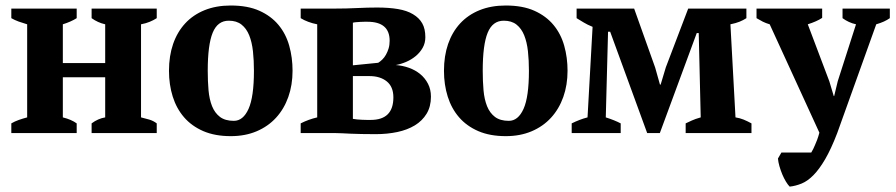

<svg xmlns="http://www.w3.org/2000/svg" viewBox="-20 -488 3287 704"><path d="M261.2 0H21.5V-35.6Q34.2 -43 48.6 -48.1Q63 -53.2 79.6 -57.6V-398.9Q63 -403.8 48.6 -408.9Q34.2 -414.1 21.5 -421.4V-456.5H261.2V-421.4Q240.2 -408.2 210.4 -398.9V-256.8H365.7V-398.9Q338.9 -404.8 315.9 -421.4V-456.5H554.7V-421.4Q542.5 -413.6 528.8 -408Q515.1 -402.3 497.1 -398.9V-57.6Q513.7 -53.7 528.1 -49.3Q542.5 -44.9 554.7 -35.6V0H315.9V-35.6Q339.4 -53.2 365.7 -57.6V-204.6H210.4V-57.6Q241.7 -49.8 261.2 -35.6Z M599.6 -228.5Q599.6 -282.7 614.7 -326.7Q629.9 -370.6 658.9 -402.1Q688 -433.6 730.2 -450.7Q772.5 -467.8 826.2 -467.8Q888.2 -467.8 931.2 -448.5Q974.1 -429.2 1001.2 -396.5Q1028.3 -363.8 1040.5 -320.3Q1052.7 -276.9 1052.7 -228.5Q1052.7 -176.3 1037.1 -132.3Q1021.5 -88.4 992.2 -56.4Q962.9 -24.4 920.9 -6.6Q878.9 11.2 826.2 11.2Q768.1 11.2 725.3 -7.3Q682.6 -25.9 654.8 -58.1Q627 -90.3 613.3 -134Q599.6 -177.7 599.6 -228.5ZM741.7 -228.5Q741.7 -190.4 744.6 -157Q747.6 -123.5 757.6 -98.6Q767.6 -73.7 786.6 -59.3Q805.7 -44.9 837.4 -44.9Q871.6 -44.9 891.4 -88.9Q911.1 -132.8 911.1 -228.5Q911.1 -266.6 907.5 -300Q903.8 -333.5 893.8 -358.4Q883.8 -383.3 865.7 -397.7Q847.7 -412.1 818.8 -412.1Q777.8 -412.1 759.8 -367.9Q741.7 -323.7 741.7 -228.5Z M1560.1 -133.3Q1560.1 -97.2 1544.2 -71Q1528.3 -44.9 1501 -28.3Q1473.6 -11.7 1436.8 -3.9Q1399.9 3.9 1357.4 3.9Q1328.6 3.9 1305.9 3.4Q1283.2 2.9 1265.6 2.2Q1248 1.5 1234.9 0.7Q1221.7 0 1211.4 0H1082.5V-35.6Q1111.3 -50.3 1143.1 -57.6V-398.9Q1125.5 -402.3 1110.4 -408Q1095.2 -413.6 1082.5 -421.4V-456.5H1206.1Q1250 -456.5 1289.3 -458.5Q1328.6 -460.4 1362.8 -460.4Q1406.2 -460.4 1439.2 -454.8Q1472.2 -449.2 1494.1 -436Q1517.1 -422.4 1528.3 -402.3Q1539.6 -382.3 1539.6 -351.6Q1539.6 -330.1 1529.8 -312.7Q1520 -295.4 1504.4 -282.5Q1488.8 -269.5 1469.5 -261.2Q1450.2 -252.9 1431.2 -249.5Q1456.5 -247.6 1479.7 -239.3Q1502.9 -231 1520.8 -216.3Q1538.6 -201.7 1549.3 -180.9Q1560.1 -160.2 1560.1 -133.3ZM1273.9 -52.2Q1280.3 -50.8 1289.6 -50Q1298.8 -49.3 1308.1 -48.8Q1317.4 -48.3 1325.7 -48.3Q1334 -48.3 1339.4 -48.3Q1422.4 -48.3 1422.4 -130.9Q1422.4 -169.9 1398.2 -189.5Q1374 -209 1335 -209H1273.9ZM1273.9 -248.5 1366.7 -257.8Q1374 -262.2 1381.6 -269.5Q1389.2 -276.9 1395 -287.1Q1400.9 -297.4 1404.8 -310.1Q1408.7 -322.8 1408.7 -338.4Q1408.7 -408.2 1327.6 -408.2Q1322.3 -408.2 1315.4 -408.2Q1308.6 -408.2 1301 -407.7Q1293.5 -407.2 1286.4 -406.7Q1279.3 -406.2 1273.9 -404.8Z M1607.9 -228.5Q1607.9 -282.7 1623 -326.7Q1638.2 -370.6 1667.2 -402.1Q1696.3 -433.6 1738.5 -450.7Q1780.8 -467.8 1834.5 -467.8Q1896.5 -467.8 1939.5 -448.5Q1982.4 -429.2 2009.5 -396.5Q2036.6 -363.8 2048.8 -320.3Q2061 -276.9 2061 -228.5Q2061 -176.3 2045.4 -132.3Q2029.8 -88.4 2000.5 -56.4Q1971.2 -24.4 1929.2 -6.6Q1887.2 11.2 1834.5 11.2Q1776.4 11.2 1733.6 -7.3Q1690.9 -25.9 1663.1 -58.1Q1635.3 -90.3 1621.6 -134Q1607.9 -177.7 1607.9 -228.5ZM1750 -228.5Q1750 -190.4 1752.9 -157Q1755.9 -123.5 1765.9 -98.6Q1775.9 -73.7 1794.9 -59.3Q1814 -44.9 1845.7 -44.9Q1879.9 -44.9 1899.7 -88.9Q1919.4 -132.8 1919.4 -228.5Q1919.4 -266.6 1915.8 -300Q1912.1 -333.5 1902.1 -358.4Q1892.1 -383.3 1874 -397.7Q1856 -412.1 1827.1 -412.1Q1786.1 -412.1 1768.1 -367.9Q1750 -323.7 1750 -228.5Z M2255.9 0H2076.2V-35.6Q2091.3 -43 2105.2 -48.3Q2119.1 -53.7 2134.3 -57.6L2152.8 -389.6Q2133.3 -397.5 2119.9 -405.8Q2106.4 -414.1 2094.2 -421.4V-456.5H2305.2L2382.3 -240.2L2399.9 -177.7H2402.3L2421.4 -241.2L2503.4 -456.5H2716.8V-421.4Q2705.6 -414.1 2691.7 -408.4Q2677.7 -402.8 2658.2 -398.9L2676.8 -57.6Q2692.4 -55.2 2706.3 -49.6Q2720.2 -43.9 2735.4 -35.6V0H2494.1V-35.6Q2503.4 -40 2516.1 -45.9Q2528.8 -51.8 2549.3 -57.6L2542 -366.7H2534.7L2399.4 0H2353L2217.3 -371.6H2209.5L2201.2 -57.6Q2233.4 -47.4 2255.9 -35.6Z M2802.2 -398.9Q2788.6 -402.8 2777.3 -408.4Q2766.1 -414.1 2753.9 -421.4V-456.5H2994.6V-422.4Q2974.6 -409.2 2941.9 -398.9L3021 -189.5L3037.1 -135.7H3038.6L3051.8 -190.4L3118.7 -398.9Q3091.8 -404.8 3069.3 -421.4V-456.5H3242.7V-421.4Q3232.9 -414.6 3221.2 -409.2Q3209.5 -403.8 3192.9 -398.9L3049.8 0Q3027.3 58.6 3005.6 95.7Q2983.9 132.8 2962.6 154.3Q2941.4 175.8 2919.7 184.8Q2897.9 193.8 2875.5 196.3Q2869.1 189.9 2861.8 178Q2854.5 166 2848.4 151.4Q2842.3 136.7 2837.9 121.3Q2833.5 106 2832.5 93.3L2845.2 71.3H2954.6Q2958.5 64.9 2961.9 58.1Q2965.3 51.3 2968.3 43.9Q2971.7 36.6 2976.1 24.9Q2980.5 13.2 2984.4 -1.5Z"/></svg>

Font: PT Astra Serif
Style: Bold
Weight: 700
Designer: A.Korolkova, I. Chaeva
Foundry: ParaType Ltd
Version: Version 1.002